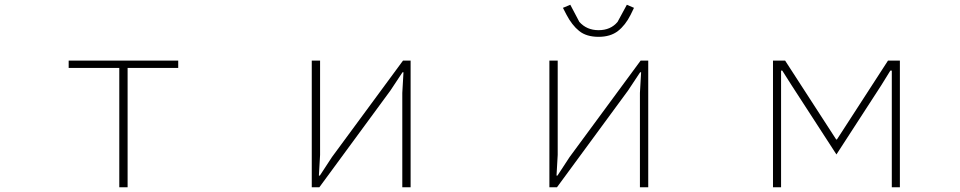

<svg xmlns="http://www.w3.org/2000/svg" viewBox="-20 -788 4040 808"><path d="M517 0H482V-502H269V-533H730V-502H517Z M1324 0H1292V-533H1327V-136L1322 -49H1326L1377 -127L1676 -533H1708V0H1673V-397L1678 -484H1674L1623 -407Z M2364 -726 2349 -755 2380 -768 2418 -696Q2449 -661 2499 -661Q2550 -661 2579 -696L2618 -768L2648 -755L2634 -726Q2612 -682 2580.5 -657.5Q2549 -633 2499 -633Q2448 -633 2417.5 -657.5Q2387 -682 2364 -726ZM2324 0H2292V-533H2327V-136L2322 -49H2326L2377 -127L2676 -533H2708V0H2673V-397L2678 -484H2674L2623 -407Z M3267 0H3233V-533H3284L3499 -201H3502L3717 -533H3767V0H3733V-491H3727L3688 -428L3500 -138L3312 -428L3272 -491H3267Z"/></svg>

Font: IBM Plex Sans JP ExtraLight
Style: Regular
Weight: 200
Designer: Mike Abbink; Paul van der Laan; Pieter van Rosmalen; Wujin Sim; Yejin Wi; Jinhee Kim; Boomi Park; Yona Kim; Kichan Ma
Foundry: Sandoll Inc.
Version: Version 1.001